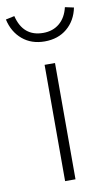

<svg xmlns="http://www.w3.org/2000/svg" viewBox="-141 -757 454 800"><g transform="rotate(-10 86.0 -357.0)"><path d="M68 0V-492H112V0ZM86 -588Q30 -588 -8 -620Q-46 -652 -58 -706L-21 -714Q1 -624 86 -624Q127 -624 155 -647.5Q183 -671 193 -714L230 -706Q219 -652 181 -620Q143 -588 86 -588Z"/></g></svg>

Font: Red Hat Display VF
Style: Regular
Weight: 300
Designer: Pentagram, MCKL
Foundry: Pentagram, MCKL
Version: Version 1.023